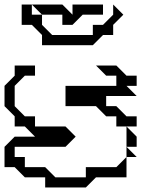

<svg xmlns="http://www.w3.org/2000/svg" viewBox="-20 -785 630 850"><path d="M270 -315V-405H495V-450H450L405 -495H495L540 -450H585V-405H540L585 -360H450V-315H495L540 -270H585V-225H495V-270H450L405 -315ZM540 -135V-225L585 -180V-135ZM540 -90V-135L585 -90ZM0 -45V-135L45 -180H135L90 -225H45V-270L0 -315V-405L45 -450V-495H135V-450H90L45 -405V-315L90 -270H135V-225H270L315 -180L270 -135H45V-90H90V-45H180L225 0H360V-45H495L540 -90V0H405L360 45H180V0H90L45 -45ZM166 -585V-630L121 -675H76V-765H121V-720H166V-675L211 -630H391V-675H436L481 -720V-765L526 -720L481 -675V-630H436L391 -585ZM256 -675V-720H166L121 -765H256L301 -720V-765H436V-720H346L301 -675Z"/></svg>

Font: Rubik Iso
Style: Regular
Weight: 400
Designer: Hubert and Fischer, NaN
Foundry: Hubert and Fischer, NaN
Version: Version 2.200